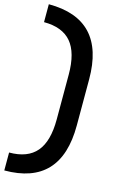

<svg xmlns="http://www.w3.org/2000/svg" viewBox="-148 -814 685 1118"><g transform="rotate(15 195.0 -255.0)"><path d="M0 246V138Q111 138 164.5 75Q218 12 218 -120V-390Q218 -522 164.5 -585Q111 -648 0 -648V-756Q340 -756 340 -394V-116Q340 246 0 246Z"/></g></svg>

Font: Rootstock Sans Headline
Style: Bold
Weight: 700
Designer: Florian Karsten
Foundry: Florian Karsten
Version: Version 2.000;FEAKit 1.0